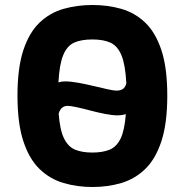

<svg xmlns="http://www.w3.org/2000/svg" viewBox="-20 -736 740 769"><path d="M350 13Q289 13 234.5 -3Q180 -19 138.5 -59Q97 -99 73.5 -170.5Q50 -242 50 -353Q50 -464 73.5 -535Q97 -606 138.5 -645.5Q180 -685 234.5 -700.5Q289 -716 350 -716Q412 -716 466 -700.5Q520 -685 561.5 -645.5Q603 -606 626.5 -535Q650 -464 650 -353Q650 -242 626.5 -170.5Q603 -99 561.5 -59Q520 -19 466 -3Q412 13 350 13ZM240 -410Q263 -410 293.5 -404.5Q324 -399 355 -391.5Q386 -384 411 -378.5Q436 -373 446 -373Q462 -373 472 -379.5Q482 -386 486 -403Q482 -477 466.5 -514.5Q451 -552 422.5 -565Q394 -578 350 -578Q306 -578 277.5 -565.5Q249 -553 233.5 -516Q218 -479 214 -406Q226 -410 240 -410ZM350 -125Q391 -125 419 -136.5Q447 -148 463 -181Q479 -214 484 -279Q468 -274 450 -274Q431 -274 402 -279.5Q373 -285 343 -293Q313 -301 288 -306.5Q263 -312 251 -312Q224 -312 215 -281Q220 -215 236.5 -181.5Q253 -148 281 -136.5Q309 -125 350 -125Z"/></svg>

Font: Ruda SemiBold
Style: Bold
Weight: 900
Designer: Mariela Monsalve and Angelina Sanchez
Foundry: Mariela Monsalve and Angelina Sanchez
Version: Version 2.000